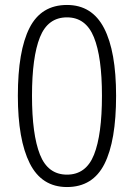

<svg xmlns="http://www.w3.org/2000/svg" viewBox="-20 -744 540 774"><path d="M250 10Q148 10 100 -85.5Q52 -181 52 -358Q52 -539 99 -631.5Q146 -724 250 -724Q351 -724 399.5 -630.5Q448 -537 448 -358Q448 -176 401 -83Q354 10 250 10ZM250 -40Q327 -40 359 -120.5Q391 -201 391 -358Q391 -514 358.5 -594Q326 -674 250 -674Q173 -674 141 -594Q109 -514 109 -358Q109 -202 141 -121Q173 -40 250 -40Z"/></svg>

Font: Noto Sans Gurmukhi SemiCondensed Light
Style: Regular
Weight: 300
Width: 4
Designer: Jelle Bosma - Monotype Design Team
Foundry: Monotype Imaging Inc.
Version: Version 2.004; ttfautohint (v1.8.4.7-5d5b)